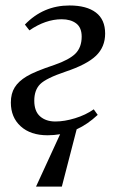

<svg xmlns="http://www.w3.org/2000/svg" viewBox="-20 -489 430 708"><path d="M367.7 -365.2Q367.7 -315.9 334 -283.4Q300.3 -251 221.2 -224.6Q150.4 -200.7 128.4 -179Q106.4 -157.2 106.4 -117.7Q106.4 -78.6 127.9 -59.8Q149.4 -41 184.1 -41Q217.8 -41 256.8 -53Q295.9 -64.9 325.7 -85.9L340.3 -65.4Q302.7 -30.3 262.7 -12.2L208 199.2H112.8L201.7 5.9Q179.2 9.8 155.3 9.8Q92.8 9.8 56.4 -23.2Q20 -56.2 20 -110.8Q20 -144 34.2 -166.7Q48.3 -189.5 78.4 -207.5Q108.4 -225.6 180.2 -249.5Q235.4 -268.6 258.3 -291.5Q281.2 -314.5 281.2 -354Q281.2 -387.2 261 -402.6Q240.7 -418 207.5 -418Q148.4 -418 88.4 -377L71.8 -398.4Q139.6 -468.8 236.3 -468.8Q299.3 -468.8 333.5 -442.9Q367.7 -417 367.7 -365.2Z"/></svg>

Font: Tinos
Style: Italic
Weight: 400
Italic angle: -16.333°
Designer: Steve Matteson
Foundry: Monotype Imaging Inc.
Version: Version 1.32